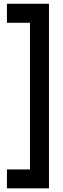

<svg xmlns="http://www.w3.org/2000/svg" viewBox="-20 -816 338 1026"><path d="M140.1 89.4V-694.3H17.1V-795.9H241.7V190.4H17.1V89.4Z"/></svg>

Font: Anta
Style: Regular
Weight: 400
Designer: Sergej Lebedev
Foundry: Sergej Lebedev
Version: Version 1.000; ttfautohint (v1.8.4.7-5d5b)